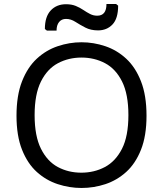

<svg xmlns="http://www.w3.org/2000/svg" viewBox="-20 -922 810 954"><path d="M385 12Q325 12 267 -7Q209 -26 163 -67.5Q117 -109 89.5 -178Q62 -247 62 -347Q62 -448 89.5 -518Q117 -588 163 -630.5Q209 -673 267 -692.5Q325 -712 385 -712Q445 -712 503 -692.5Q561 -673 607 -630.5Q653 -588 680.5 -518Q708 -448 708 -347Q708 -247 680.5 -178Q653 -109 607 -67.5Q561 -26 503.5 -7Q446 12 385 12ZM384 -64Q448 -64 501 -92Q554 -120 586 -182.5Q618 -245 618 -350Q618 -454 586.5 -517Q555 -580 502 -608Q449 -636 385 -636Q321 -636 268 -608Q215 -580 183.5 -517Q152 -454 152 -350Q152 -246 183.5 -183Q215 -120 267.5 -92Q320 -64 384 -64ZM308 -901Q336 -901 356.5 -892.5Q377 -884 394 -872.5Q411 -861 427.5 -852.5Q444 -844 463 -844Q509 -844 509 -902H557L567 -894Q567 -830 539 -800.5Q511 -771 467 -771Q431 -771 404 -785Q377 -799 354.5 -813.5Q332 -828 308 -828Q286 -828 273.5 -812.5Q261 -797 261 -770H213L203 -778Q203 -839 232 -870Q261 -901 308 -901Z"/></svg>

Font: AR One Sans
Style: Regular
Weight: 400
Designer: Niteesh Yadav
Foundry: Niteesh Yadav
Version: Version 1.001;gftools[0.9.33]